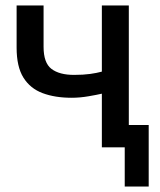

<svg xmlns="http://www.w3.org/2000/svg" viewBox="-20 -541 589 705"><path d="M438 144V0H354V-197Q337 -193 305 -187.5Q273 -182 243 -182Q182 -182 136.5 -199Q91 -216 66 -256Q41 -296 41 -366V-521H140V-369Q140 -310 169 -288Q198 -266 252 -266Q286 -266 311 -269.5Q336 -273 354 -278V-521H453V-82H526V144Z"/></svg>

Font: Ubuntu Sans Medium
Style: Regular
Weight: 500
Designer: Dalton Maag Ltd
Foundry: Dalton Maag Ltd
Version: Version 1.006; ttfautohint (v1.8.4.7-5d5b)